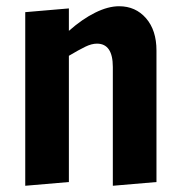

<svg xmlns="http://www.w3.org/2000/svg" viewBox="-20 -590 579 616"><path d="M61 -551 201 -563V-491Q244 -529 285.5 -549.5Q327 -570 362 -570Q415 -570 448.5 -531.5Q482 -493 482 -428V-6L342 6V-375Q342 -450 291 -450Q274 -450 253.5 -440Q233 -430 201 -411V-6L61 6Z"/></svg>

Font: Francois One
Style: Regular
Weight: 400
Designer: Vernon Adams
Foundry: Vernon Adams
Version: Version 2.000